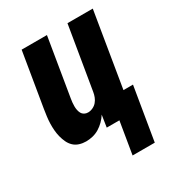

<svg xmlns="http://www.w3.org/2000/svg" viewBox="-168 -626 835 907"><g transform="rotate(-30 250.0 -172.5)"><path d="M290 175 319 0H250L260 -65Q250 -49 236 -35Q222 -21 205.5 -11Q189 -1 170.5 3.5Q152 8 134 8Q115 8 97.5 2.5Q80 -3 67.5 -15Q55 -27 47.5 -43Q40 -59 35.5 -76.5Q31 -94 29.5 -112.5Q28 -131 28.5 -149.5Q29 -168 31.5 -187Q34 -206 37 -225L86 -520H224L172 -206Q170 -195 169 -184.5Q168 -174 168 -163.5Q168 -153 170 -143Q172 -133 176.5 -124.5Q181 -116 190 -111Q199 -106 210 -106Q223 -106 236 -112Q249 -118 258 -128.5Q267 -139 272 -152Q277 -165 279 -178L336 -520H474L407 -114H459L411 175Z"/></g></svg>

Font: Iosevka SS04 Heavy
Style: Italic
Weight: 900
Italic angle: -9°
Monospace: yes
Designer: Belleve Invis
Foundry: Belleve Invis
Version: Version 19.0.0; ttfautohint (v1.8.4)